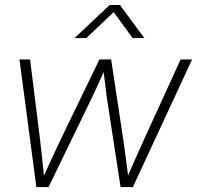

<svg xmlns="http://www.w3.org/2000/svg" viewBox="-20 -756 796 776"><path d="M127 0 58.6 -515.6H101.6L142.1 -189.9Q146.5 -154.3 150.1 -118.2Q153.8 -82 157.7 -45.9Q174.3 -82 190.7 -118.2Q207 -154.3 224.1 -189.9L381.8 -515.6H429.2L478.5 -189.9Q483.9 -154.8 488.3 -118.7Q492.7 -82.5 497.6 -46.9Q513.2 -82.5 529.1 -118.7Q544.9 -154.8 561 -189.9L710 -515.6H756.3L517.1 0H467.3L412.1 -359.4Q408.7 -385.3 405.5 -411.9Q402.3 -438.5 398.9 -464.8Q387.2 -438.5 375.2 -411.9Q363.3 -385.3 350.6 -359.4L176.3 0ZM328.6 -602.1H281.7V-602.5L423.3 -735.8H464.8L563 -602.5V-602.1H516.1L439.5 -707Z"/></svg>

Font: Inter Display ExtraLight
Style: Italic
Weight: 200
Italic angle: -9.39999°
Designer: Rasmus Andersson
Foundry: rsms
Version: Version 4.000;git-a52131595